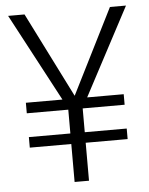

<svg xmlns="http://www.w3.org/2000/svg" viewBox="-52 -754 619 797"><g transform="rotate(-5 258.0 -355.5)"><path d="M461.4 -202.1V-158.2H286.6V0H226.6V-158.2H53.7V-202.1H226.6V-301.3H53.7V-345.2H206.1L11.7 -710.9H80.1L257.8 -356.9H258.3L436 -710.9H502.9L309.1 -345.2H461.4V-301.3H286.6V-202.1Z"/></g></svg>

Font: Vazirmatn RD FD ExtraLight
Style: Regular
Weight: 200
Designer: Saber Rastikerdar
Foundry: Saber Rastikerdar
Version: Version 33.003